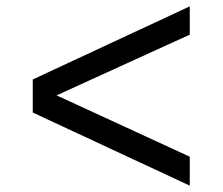

<svg xmlns="http://www.w3.org/2000/svg" viewBox="-20 -604 700 604"><path d="M83 -250V-354L577 -584V-495L158 -304L577 -111V-20Z"/></svg>

Font: Application
Style: Regular
Weight: 400
Designer: Wei Huang
Foundry: Wei Huang
Version: Version 0.012